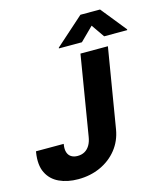

<svg xmlns="http://www.w3.org/2000/svg" viewBox="-147 -1060 1009 1172"><g transform="rotate(-15 357.5 -474.0)"><path d="M201.2 9.8Q133.3 9.8 81.8 -14.2Q30.3 -38.1 5.9 -87.9Q-18.6 -137.7 -5.9 -216.3L-4.9 -221.7H170.4L169.4 -216.3Q165 -188 171.4 -168.5Q177.7 -148.9 193.8 -138.7Q210 -128.4 233.9 -128.4Q259.3 -128.4 278.6 -139.2Q297.9 -149.9 310.8 -171.4Q323.7 -192.9 328.6 -224.1L411.6 -727.5H585L501.5 -224.1Q489.7 -153.8 447.8 -101.1Q405.8 -48.3 342 -19.3Q278.3 9.8 201.2 9.8ZM578.6 -792 521.5 -874.5 438 -792H292.5L293.5 -796.9L472.7 -956.5H596.7L725.1 -796.9L724.1 -792Z"/></g></svg>

Font: Inter Tight ExtraBold
Style: Italic
Weight: 800
Italic angle: -9.39999°
Designer: Rasmus Andersson
Foundry: rsms
Version: Version 3.004